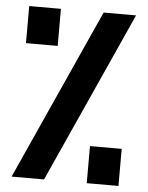

<svg xmlns="http://www.w3.org/2000/svg" viewBox="-51 -742 603 784"><g transform="rotate(5 250.5 -350.0)"><path d="M26 0 342 -700H475L159 0ZM334 0V-152H464V0ZM37 -548V-700H167V-548Z"/></g></svg>

Font: Tektur SemiCondensed SemiBold
Style: Regular
Weight: 600
Width: 4
Designer: Adam Jagosz
Foundry: Adam Jagosz
Version: Version 1.005;gftools[0.9.30]